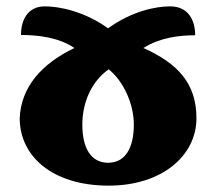

<svg xmlns="http://www.w3.org/2000/svg" viewBox="-20 -570 680 604"><path d="M121 -550C65 -550 46 -504 46 -460C100 -460 166 -452 214 -419C112 -370 46 -297 42 -198C42 -80 143 14 322 14C489 14 598 -80 598 -198C598 -306 541 -370 431 -419C484 -452 543 -459 594 -459C594 -503 575 -550 515 -550C470 -550 395 -535 320 -481C244 -535 166 -550 121 -550ZM322 -352C368 -315 401 -244 401 -178C401 -106 375 -58 320 -58C265 -58 239 -106 239 -178C239 -249 269 -315 322 -352Z"/></svg>

Font: Noto Serif Georgian Black
Style: Regular
Weight: 900
Designer: Monotype Design Team, Akaki Razmadze
Foundry: Google LLC
Version: Version 2.003